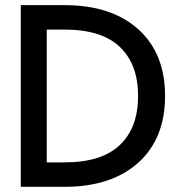

<svg xmlns="http://www.w3.org/2000/svg" viewBox="-20 -720 696 740"><path d="M60.1 -700.2H229Q409.2 -700.2 512.7 -607.4Q616.2 -514.6 616.2 -350.1Q616.2 -185.5 512.7 -92.8Q409.2 0 229 0H60.1ZM160.2 -94.2H229Q371.6 -94.2 441.9 -161.1Q512.2 -228 512.2 -350.1Q512.2 -472.2 441.9 -539.1Q371.6 -606 229 -606H160.2Z"/></svg>

Font: TASA Explorer Medium
Style: Regular
Weight: 500
Designer: Weizhong Zhang
Foundry: Local Remote
Version: Version 1.000;Glyphs 3.1.2 (3151)